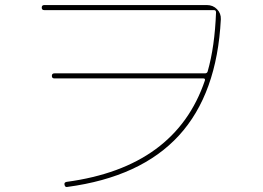

<svg xmlns="http://www.w3.org/2000/svg" viewBox="-20 -720 1040 759"><path d="M155 -680Q145 -680 145 -690Q145 -700 155 -700H798Q822 -700 838 -683.5Q854 -667 853 -644Q838 -349 687.5 -184.5Q537 -20 246 19Q237 21 235 10Q233 1 243 -1Q674 -59 790 -402Q792 -410 784 -410H195Q185 -410 185 -420Q185 -430 195 -430H790Q799 -430 801 -438Q829 -536 834 -671Q834 -680 826 -680Z"/></svg>

Font: Rounded Mplus 1c Thin
Style: Regular
Weight: 250
Version: Version 1.059.20150529